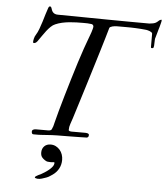

<svg xmlns="http://www.w3.org/2000/svg" viewBox="-64 -806 964 1116"><g transform="rotate(5 418.0 -248.0)"><path d="M266.6 -76.7Q273.9 -106.4 285.6 -148.9Q297.4 -191.4 311.5 -240Q325.7 -288.6 341.1 -339.8Q356.4 -391.1 371.3 -438Q386.2 -484.9 399.7 -523.9Q413.1 -563 422.9 -587.9Q424.8 -593.8 428.5 -603Q432.1 -612.3 435.3 -622.1Q438.5 -631.8 440.9 -641.1Q443.4 -650.4 443.4 -656.2Q443.4 -658.7 441.2 -662.8Q439 -667 431.6 -668.9Q417.5 -670.9 408 -671.1Q398.4 -671.4 384.3 -671.4Q365.2 -671.4 344 -670.9Q322.8 -670.4 301.5 -668.2Q280.3 -666 259.5 -661.4Q238.8 -656.7 221.2 -648.9Q208 -643.6 195.8 -631.8Q183.6 -620.1 172.4 -605.7Q161.1 -591.3 151.4 -576.7Q141.6 -562 133.3 -550.8Q120.6 -529.8 107.9 -529.8Q104 -529.8 103 -531.5Q102.1 -533.2 102.1 -537.1Q102.1 -543 105 -555.9Q107.9 -568.8 115.7 -580.6Q124 -593.3 131.8 -614.3Q139.6 -635.3 146.7 -658Q153.8 -680.7 159.9 -701.9Q166 -723.1 171.4 -736.8Q175.3 -750 181.6 -750Q186 -750 187.7 -747.8Q189.5 -745.6 190.9 -742.7Q192.9 -736.3 195.3 -729.7Q197.8 -723.1 202.1 -718Q206.5 -712.9 213.6 -709.5Q220.7 -706.1 231.9 -706.1Q299.8 -705.6 372.6 -704.6Q445.3 -703.6 515.6 -702.9Q585.9 -702.1 650.4 -701.7Q714.8 -701.2 766.1 -701.2Q775.9 -702.1 787.8 -704.3Q799.8 -706.5 808.1 -712.9Q812.5 -715.8 815.4 -718.8Q818.4 -721.7 821 -723.9Q823.7 -726.1 827.1 -727.5Q830.6 -729 835.9 -729Q835.9 -718.8 832.3 -707.3Q828.6 -695.8 826.7 -686Q825.2 -681.6 822.5 -672.4Q819.8 -663.1 816.9 -652.3Q814 -641.6 811 -631.8Q808.1 -622.1 806.6 -616.7Q806.2 -614.7 805.9 -608.6Q805.7 -602.5 805.4 -595.7Q805.2 -588.9 804.9 -582.8Q804.7 -576.7 804.7 -575.2Q804.2 -568.4 802.5 -564.2Q800.8 -560.1 793.9 -560.1Q789.6 -560.1 788.3 -561.5Q787.1 -563 787.1 -569.3V-643.6Q787.1 -647.9 782.7 -651.4Q778.3 -654.8 772.5 -657.2Q766.6 -659.7 760.5 -661.1Q754.4 -662.6 751 -663.1Q733.9 -665 719 -666Q704.1 -667 690.2 -667.7Q676.3 -668.5 661.9 -668.7Q647.5 -668.9 630.9 -668.9H580.1Q574.7 -668.9 567.6 -668.2Q560.5 -667.5 554 -665.8Q547.4 -664.1 542.2 -661.4Q537.1 -658.7 536.1 -654.8Q529.3 -630.9 518.8 -595.2Q508.3 -559.6 494.9 -515.6Q481.4 -471.7 466.1 -421.4Q450.7 -371.1 434.6 -318.8Q418.5 -266.6 402.1 -214.1Q385.7 -161.6 370.6 -113.3Q365.2 -96.2 359.1 -79.6Q353 -63 353 -43.9Q353 -41.5 355.2 -39.8Q357.4 -38.1 360.4 -37.4Q363.3 -36.6 366.2 -36.4Q369.1 -36.1 370.6 -36.1H445.8Q449.7 -36.1 454.3 -35.9Q459 -35.6 462.9 -34.7Q466.8 -33.7 469.5 -31.5Q472.2 -29.3 472.2 -25.4Q472.2 -19.5 470.7 -16.1Q469.2 -12.7 462.9 -9.3Q445.3 -8.8 421.6 -8.3Q397.9 -7.8 373.8 -7.6Q349.6 -7.3 327.1 -7.1Q304.7 -6.8 288.6 -6.8Q275.4 -6.8 259.5 -5.9Q243.7 -4.9 228.5 -3.9Q213.4 -2.9 200.7 -2Q188 -1 182.1 -1H150.9Q140.1 -1 140.1 -16.1Q140.1 -24.4 147.2 -27.8Q154.3 -31.2 162.6 -31.2H232.9Q241.2 -31.2 247.1 -33.2Q252.9 -35.2 254.9 -40.5Q259.3 -49.3 262 -58.1Q264.6 -66.9 266.6 -76.7ZM180.7 248V247.6Q180.7 244.1 186.5 240.2Q194.3 234.9 200.4 232.2Q206.5 229.5 210.9 227.5L213.9 226.1Q222.7 221.2 235.1 213.4Q247.6 205.6 259.3 196Q271 186.5 279.1 175.8Q287.1 165 287.1 153.8Q287.1 149.9 283.7 149.9Q278.8 150.4 274.4 150.9Q270 151.4 265.6 151.4Q260.3 151.4 255.1 150.9Q250 150.4 244.6 149.9Q242.2 149.4 238 147.5Q233.9 145.5 229.7 142.6Q225.6 139.6 221.7 136.5Q217.8 133.3 215.8 130.9Q205.1 120.1 205.1 100.6Q205.1 77.6 219 63.5Q232.9 49.3 256.3 49.3Q272.9 49.3 286.6 56.4Q300.3 63.5 310.1 75Q319.8 86.4 325 101.6Q330.1 116.7 330.1 132.8Q330.1 160.6 317.9 183.3Q305.7 206.1 283.7 221.7Q275.9 226.6 267.6 232.4Q259.3 238.3 247.1 242.7Q232.4 248 221.4 251.2Q210.4 254.4 198.2 254.4Q193.8 254.4 187.3 252.4Q180.7 250.5 180.7 248Z"/></g></svg>

Font: IM FELL French Canon
Style: Italic
Weight: 400
Italic angle: -17°
Designer: Igino Marini
Foundry: Igino Marini
Version: 3.00